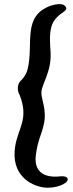

<svg xmlns="http://www.w3.org/2000/svg" viewBox="-20 -796 350 922"><path d="M255 52C151 57 147 -15 152 -50C161 -124 181 -151 191 -202C205 -265 180 -316 179 -346C175 -387 228 -447 223 -543C220 -587 217 -629 226 -665C236 -705 266 -725 288 -741C298 -748 305 -758 288 -771C274 -781 241 -775 222 -768C86 -718 142 -587 113 -465C104 -428 78 -407 79 -408C59 -387 65 -354 74 -341C120 -225 67 -181 53 -94C31 43 125 94 188 104C246 112 305 86 305 66C305 45 268 51 255 52ZM81 -410 79 -408Z"/></svg>

Font: Carybe
Style: Regular
Weight: 400
Designer: Genilson Lima Santos
Foundry: Genilson Lima Santos
Version: Version 1.010;PS 001.010;hotconv 1.0.70;makeotf.lib2.5.58329